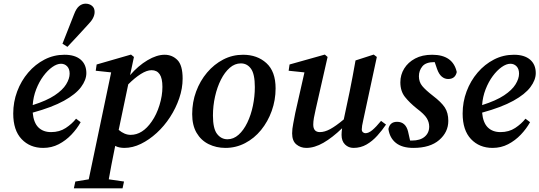

<svg xmlns="http://www.w3.org/2000/svg" viewBox="-20 -791 2936 1045"><path d="M312 -444Q290 -444 264.5 -426Q239 -408 216 -377Q193 -346 177 -305Q161 -264 158 -219Q234 -243 277.5 -272Q321 -301 340 -332Q359 -363 359 -390Q359 -416 345.5 -430Q332 -444 312 -444ZM215 14Q143 14 97.5 -34Q52 -82 52 -173Q52 -236 73.5 -293.5Q95 -351 133.5 -396Q172 -441 222.5 -467Q273 -493 331 -493Q388 -493 419 -466.5Q450 -440 450 -393Q450 -356 421 -317Q392 -278 328 -242.5Q264 -207 158 -178Q163 -123 189 -97.5Q215 -72 258 -72Q304 -72 338 -94.5Q372 -117 394 -145L419 -126Q399 -90 368.5 -58Q338 -26 299.5 -6Q261 14 215 14ZM320 -553Q336 -593 351.5 -633Q367 -673 383 -713Q395 -745 411 -758Q427 -771 446 -771Q466 -771 480.5 -759.5Q495 -748 495 -726Q495 -693 460 -658Q432 -627 404 -597Q376 -567 347 -536Z M382 234 390 197 463 185 585 -397 501 -406 506 -440 693 -494 709 -481 688 -382Q732 -433 782.5 -463Q833 -493 876 -493Q917 -493 945.5 -464.5Q974 -436 974 -363Q974 -310 955.5 -256Q937 -202 905.5 -153.5Q874 -105 833 -67.5Q792 -30 747 -8Q702 14 657 14Q644 14 631 11.5Q618 9 607 3Q595 60 587 103.5Q579 147 572 185L655 197L647 234ZM805 -409Q779 -409 746 -388Q713 -367 678 -332L626 -84Q658 -57 691 -57Q756 -57 806 -130Q832 -167 848 -218.5Q864 -270 864 -318Q864 -365 849 -387Q834 -409 805 -409Z M1207 14Q1157 14 1115.5 -6.5Q1074 -27 1050 -68Q1026 -109 1026 -170Q1026 -235 1047.5 -293Q1069 -351 1107 -396Q1145 -441 1195 -467Q1245 -493 1303 -493Q1380 -493 1430 -447.5Q1480 -402 1480 -310Q1480 -246 1459 -187.5Q1438 -129 1401 -83.5Q1364 -38 1314 -12Q1264 14 1207 14ZM1218 -33Q1251 -33 1278.5 -57.5Q1306 -82 1326 -123.5Q1346 -165 1356.5 -215.5Q1367 -266 1367 -317Q1367 -388 1346 -417Q1325 -446 1291 -446Q1258 -446 1230.5 -422Q1203 -398 1182.5 -357.5Q1162 -317 1150.5 -266Q1139 -215 1139 -162Q1139 -91 1161.5 -62Q1184 -33 1218 -33Z M1904 14Q1877 14 1858 -4.5Q1839 -23 1839 -57Q1839 -72 1842 -93Q1789 -42 1740.5 -14Q1692 14 1647 14Q1616 14 1593 -5Q1570 -24 1570 -65Q1570 -89 1576 -118.5Q1582 -148 1587 -176L1637 -397L1551 -406L1556 -440L1748 -494L1763 -481L1698 -195Q1692 -170 1688.5 -149.5Q1685 -129 1685 -113Q1685 -72 1721 -72Q1747 -72 1777.5 -88.5Q1808 -105 1851 -141L1883 -292Q1891 -334 1899.5 -376.5Q1908 -419 1915 -462L2014 -494L2031 -481L1957 -137Q1949 -103 1949 -87Q1949 -77 1955 -71.5Q1961 -66 1969 -66Q1986 -66 2006 -82.5Q2026 -99 2054 -133L2081 -113Q2060 -82 2033.5 -52.5Q2007 -23 1975 -4.5Q1943 14 1904 14Z M2420 -133Q2420 -72 2370.5 -29Q2321 14 2230 14Q2169 14 2135 -13Q2101 -40 2094 -89Q2102 -128 2141 -128Q2188 -128 2201 -75L2212 -26Q2214 -26 2216.5 -26Q2219 -26 2222 -26Q2267 -26 2291.5 -47Q2316 -68 2316 -102Q2316 -126 2302.5 -148Q2289 -170 2249 -200Q2209 -232 2184 -263.5Q2159 -295 2159 -343Q2159 -384 2180 -418Q2201 -452 2239.5 -472.5Q2278 -493 2332 -493Q2445 -493 2466 -399Q2458 -361 2419 -361Q2400 -361 2384.5 -374Q2369 -387 2359 -415L2346 -453H2344Q2298 -453 2279 -430Q2260 -407 2260 -376Q2260 -345 2278 -323Q2296 -301 2336 -270Q2382 -235 2401 -206Q2420 -177 2420 -133Z M2758 -444Q2736 -444 2710.5 -426Q2685 -408 2662 -377Q2639 -346 2623 -305Q2607 -264 2604 -219Q2680 -243 2723.5 -272Q2767 -301 2786 -332Q2805 -363 2805 -390Q2805 -416 2791.5 -430Q2778 -444 2758 -444ZM2661 14Q2589 14 2543.5 -34Q2498 -82 2498 -173Q2498 -236 2519.5 -293.5Q2541 -351 2579.5 -396Q2618 -441 2668.5 -467Q2719 -493 2777 -493Q2834 -493 2865 -466.5Q2896 -440 2896 -393Q2896 -356 2867 -317Q2838 -278 2774 -242.5Q2710 -207 2604 -178Q2609 -123 2635 -97.5Q2661 -72 2704 -72Q2750 -72 2784 -94.5Q2818 -117 2840 -145L2865 -126Q2845 -90 2814.5 -58Q2784 -26 2745.5 -6Q2707 14 2661 14Z"/></svg>

Font: Source Serif Pro SemiBold
Style: Italic
Weight: 600
Italic angle: -12°
Designer: Frank Grießhammer
Foundry: Adobe Systems Incorporated
Version: Version 3.001;hotconv 1.0.111;makeotfexe 2.5.65597